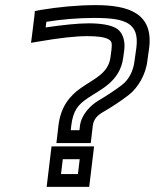

<svg xmlns="http://www.w3.org/2000/svg" viewBox="-20 -704 604 749"><path d="M354 -684C283 -684 210 -677 137 -665L116 -661L114 -640L105 -567L101 -537L131 -542C212 -556 275 -563 320 -563C362 -563 388 -559 403 -551C415 -544 418 -537 415 -511L411 -481C403 -418 349 -398 296 -361C253 -331 217 -289 208 -214L203 -171L200 -146H225H309H334L337 -171L342 -214C345 -240 362 -256 384 -268C415 -286 455 -312 484 -335C517 -361 549 -412 555 -468L562 -518C578 -651 483 -684 354 -684ZM348 -634C469 -634 524 -615 512 -518L505 -468C500 -424 481 -392 455 -372C429 -352 392 -328 363 -311C335 -294 298 -259 292 -214L290 -196H256L258 -214C265 -273 285 -296 322 -321C369 -354 449 -384 461 -481L465 -511C469 -548 457 -582 431 -595C409 -607 372 -613 326 -613C284 -613 228 -607 158 -597L161 -619C224 -629 286 -634 348 -634ZM331 0 344 -108 347 -133H322H206H181L178 -108L165 0L162 25H187H303H328L331 0ZM284 -25H218L225 -83H291L284 -25Z"/></svg>

Font: Gamestation Text Outline
Style: Italic
Weight: 400
Designer: Jonas Hecksher
Foundry: Jonas Hecksher, Playtypeª, e-types AS
Version: Version 1.003